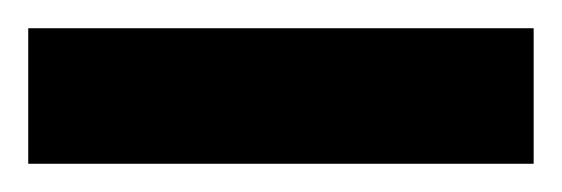

<svg xmlns="http://www.w3.org/2000/svg" viewBox="-20 203 398 136"><path d="M0 223H358V319H0Z"/></svg>

Font: Sarabun
Style: Bold
Weight: 700
Designer: Suppakit Chalermlarp | Katatrad Co.,Ltd.
Foundry: Cadson Demak Co.,Ltd.
Version: Version 1.000; ttfautohint (v1.6)